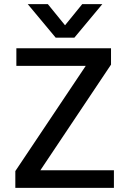

<svg xmlns="http://www.w3.org/2000/svg" viewBox="-20 -907 624 927"><path d="M339 -725H249L114 -887H211L294 -785L377 -887H474ZM530 0H54V-81L394 -589H59V-674H516V-595L175 -85H530Z"/></svg>

Font: Hind Mysuru Medium
Style: Regular
Weight: 500
Designer: Manushi Parikh, Hitesh Malaviya
Foundry: Indian Type Foundry
Version: Version 0.703;PS 1.0;hotconv 1.0.86;makeotf.lib2.5.63406